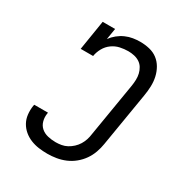

<svg xmlns="http://www.w3.org/2000/svg" viewBox="-175 -870 950 1005"><g transform="rotate(30 300.0 -367.5)"><path d="M254 8Q227 8 201.5 4.5Q176 1 152.5 -8.5Q129 -18 110 -34Q91 -50 79 -71.5Q67 -93 64 -119Q61 -145 65 -172L67 -180H150L149 -175Q145 -151 151 -128.5Q157 -106 173.5 -91.5Q190 -77 213.5 -71.5Q237 -66 261 -66Q278 -66 295.5 -69Q313 -72 329 -80.5Q345 -89 359 -102Q373 -115 382.5 -130.5Q392 -146 397.5 -163Q403 -180 405 -197L459 -522Q462 -541 462.5 -559.5Q463 -578 459 -595Q455 -612 446 -627Q437 -642 422.5 -651.5Q408 -661 390 -665Q372 -669 354 -669Q329 -669 304 -663.5Q279 -658 257.5 -642.5Q236 -627 223 -603.5Q210 -580 206 -555H131L160 -735H235L224 -668Q238 -687 256.5 -702Q275 -717 296.5 -726.5Q318 -736 340 -739.5Q362 -743 383 -743Q412 -743 439.5 -736.5Q467 -730 488 -714Q509 -698 522.5 -674.5Q536 -651 542 -624Q548 -597 547 -568Q546 -539 541 -510L487 -185Q483 -159 473.5 -132.5Q464 -106 448 -83Q432 -60 409.5 -41.5Q387 -23 361 -12Q335 -1 307.5 3.5Q280 8 254 8Z"/></g></svg>

Font: Iosevka HT Extended
Style: Italic
Weight: 400
Width: 7
Italic angle: -9°
Monospace: yes
Designer: Belleve Invis
Foundry: Belleve Invis
Version: Version 32.3.0; ttfautohint (v1.8.4)